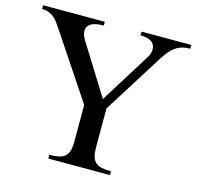

<svg xmlns="http://www.w3.org/2000/svg" viewBox="-116 -785 912 890"><g transform="rotate(15 339.5 -340.0)"><path d="M279.8 -680.2V-662.1Q237.8 -662.1 218.5 -649.7Q199.2 -637.2 199.2 -615.2Q199.2 -605.5 203.1 -594.2Q207 -583 216.8 -567.9L363.8 -332L517.1 -578.1Q522.5 -587.9 524.7 -596.7Q526.9 -605.5 526.9 -612.8Q526.9 -662.1 456.1 -662.1V-680.2H694.8V-662.1Q672.9 -662.1 655.8 -657.2Q638.7 -652.3 624 -642.1Q609.4 -631.8 596.2 -615.7Q583 -599.6 568.8 -577.1L391.1 -293.9V-107.9Q391.1 -80.6 396.2 -63.2Q401.4 -45.9 412.8 -35.9Q424.3 -25.9 442.4 -22Q460.4 -18.1 486.8 -18.1V0H190.9V-18.1Q217.3 -18.1 235.6 -22Q253.9 -25.9 265.4 -35.9Q276.9 -45.9 282 -63.2Q287.1 -80.6 287.1 -107.9V-283.2L85.9 -585Q74.7 -601.6 64.9 -615.7Q55.2 -629.9 43.7 -640.1Q32.2 -650.4 17.8 -656.2Q3.4 -662.1 -16.1 -662.1V-680.2Z"/></g></svg>

Font: Tunjung putih
Style: Regular
Weight: 400
Designer: R.S. Wihananto
Foundry: R.S. Wihananto
Version: Version 2.0.1